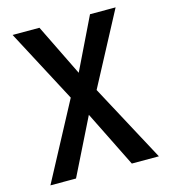

<svg xmlns="http://www.w3.org/2000/svg" viewBox="-107 -799 778 884"><g transform="rotate(-15 281.5 -357.0)"><path d="M24 0 219 -366 35 -714H163L284 -467L404 -714H526L343 -369L541 0H412L279 -268L146 0Z"/></g></svg>

Font: Noto Sans Mono SemiCondensed SemiBold
Style: Regular
Weight: 600
Width: 4
Designer: Monotype Design Team
Foundry: Monotype Imaging Inc.
Version: Version 2.014; ttfautohint (v1.8.4.7-5d5b)